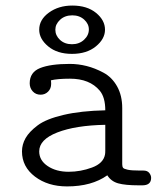

<svg xmlns="http://www.w3.org/2000/svg" viewBox="-20 -667 565 691"><path d="M59.1 -122.1Q59.1 -147 72 -169.9Q85 -192.9 115.5 -215.8Q146 -238.8 208.5 -253.4Q271 -268.1 358.9 -270Q358.9 -316.9 338.9 -340.8Q302.7 -383.8 231.9 -383.8Q187 -383.8 163.1 -377.9Q164.1 -374 164.1 -365.2Q164.1 -348.1 153.1 -337.2Q142.1 -326.2 126 -326.2Q108.9 -326.2 97.9 -338.1Q86.9 -350.1 86.9 -367.2Q86.9 -407.2 124.5 -422.1Q162.1 -437 231 -437Q261.7 -437 291.7 -429.4Q321.8 -421.9 352.3 -405.5Q382.8 -389.2 401.4 -356.2Q419.9 -323.2 419.9 -277.8V-76.2Q419.9 -67.4 422.9 -63.2Q425.8 -59.1 439.5 -56.2Q453.1 -53.2 482.9 -53.2H496.1Q510.3 -53.2 517.1 -44.7Q523.9 -36.1 523.9 -26.9Q523.9 0 492.2 0H479Q431.2 0 405.5 -7.1Q379.9 -14.2 366.2 -36.1Q310.1 3.9 221.2 3.9Q152.3 3.9 105.7 -31.5Q59.1 -66.9 59.1 -122.1ZM121.1 -122.1Q121.1 -89.8 151.6 -69.3Q182.1 -48.8 227.1 -48.8Q270 -48.8 311 -64Q352.1 -79.1 357.9 -110.8Q358.9 -115.7 358.9 -126V-217.8Q252 -215.8 186.5 -190.4Q121.1 -165 121.1 -122.1ZM121.1 -560.1Q121.1 -596.2 156 -621.6Q190.9 -647 240.2 -647Q293.5 -647 325.7 -620.6Q357.9 -594.2 357.9 -560.1Q357.9 -526.9 325 -500Q292 -473.1 239 -473.1Q186 -473.1 153.6 -500Q121.1 -526.9 121.1 -560.1ZM179.2 -560.1Q179.2 -539.1 196 -523.4Q212.9 -507.8 239 -507.8Q265.1 -507.8 282.5 -523.9Q299.8 -540 299.8 -561Q299.8 -581.1 283 -596.4Q266.1 -611.8 240.2 -611.8Q213.4 -611.8 196.3 -595.9Q179.2 -580.1 179.2 -560.1Z"/></svg>

Font: CMU Typewriter Text
Style: Light
Weight: 200
Version: Version 0.7.0